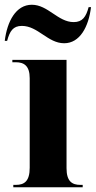

<svg xmlns="http://www.w3.org/2000/svg" viewBox="-44 -788 403 808"><path d="M226 -606C292 -606 329 -675 339 -758H329C318 -717 303 -695 266 -695C200 -695 158 -768 90 -768C23 -768 -14 -698 -24 -616H-14C-3 -657 11 -679 48 -679C116 -679 157 -606 226 -606ZM12 0H304V-10H294C260 -10 236 -24 236 -80V-536H8V-526H23C56 -526 81 -512 81 -459V-82C81 -25 58 -10 23 -10H12Z"/></svg>

Font: Noto Serif Display Condensed ExtraBold
Style: Regular
Weight: 800
Width: 3
Designer: Monotype Design Team
Foundry: Monotype Imaging Inc.
Version: Version 2.009